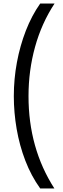

<svg xmlns="http://www.w3.org/2000/svg" viewBox="-20 -820 358 1084"><path d="M58 -277Q58 -374 75.5 -468Q93 -562 126 -647Q159 -732 207 -800H288Q215 -689 178 -555.5Q141 -422 141 -277Q141 17 287 244H207Q156 173 123 87Q90 1 74 -92Q58 -185 58 -277Z"/></svg>

Font: Noto Sans Tamil Condensed
Style: Regular
Weight: 400
Width: 3
Designer: Jelle Bosma - Monotype Design Team
Foundry: Monotype Imaging Inc.
Version: Version 2.004